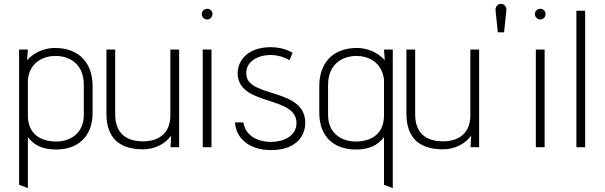

<svg xmlns="http://www.w3.org/2000/svg" viewBox="-20 -755 3102 985"><path d="M78 -501V193L123 210V-52C157 -6 204 12 268 12C376 12 455 -51 455 -176V-314C455 -423 394 -509 261 -509C215 -509 157 -490 119 -446L123 -501ZM410 -166C410 -68 337 -29 269 -29C184 -29 123 -71 123 -163V-346C133 -440 208 -468 264 -468C329 -468 410 -435 410 -318Z M526 -501V-173C526 -50 589 11 714 11C771 11 825 -14 858 -59L855 0H899V-501H854V-163C854 -72 795 -30 714 -30C623 -30 571 -75 571 -168V-501Z M1020 -501V0H1065V-501ZM1015 -683C1015 -668 1028 -655 1043 -655C1058 -655 1070 -668 1070 -683C1070 -698 1058 -710 1043 -710C1028 -710 1015 -698 1015 -683Z M1481 -484C1481 -484 1439 -513 1369 -513C1237 -513 1192 -428 1200 -365C1218 -211 1501 -263 1501 -124C1501 -56 1433 -27 1371 -27C1297 -27 1237 -63 1229 -127H1186C1189 -52 1252 15 1371 15C1492 15 1546 -51 1546 -125C1546 -304 1255 -253 1244 -370C1237 -441 1305 -473 1369 -473C1427 -472 1465 -446 1465 -446Z M1950 -501 1954 -446C1916 -490 1858 -509 1812 -509C1679 -509 1618 -423 1618 -314V-176C1618 -51 1697 12 1805 12C1869 12 1916 -6 1950 -52V193L1995 210V-501ZM1663 -318C1663 -434 1745 -468 1809 -468C1865 -468 1939 -440 1950 -346V-163C1950 -71 1889 -29 1804 -29C1736 -29 1663 -68 1663 -166Z M2065 -501V-173C2065 -50 2128 11 2253 11C2310 11 2364 -14 2397 -59L2394 0H2438V-501H2393V-163C2393 -72 2334 -30 2253 -30C2162 -30 2110 -75 2110 -168V-501Z M2578 -704C2578 -746 2522 -745 2522 -704L2534 -589H2566Z M2729 -501V0H2774V-501ZM2724 -683C2724 -668 2737 -655 2752 -655C2767 -655 2779 -668 2779 -683C2779 -698 2767 -710 2752 -710C2737 -710 2724 -698 2724 -683Z M2937 -700V0H2982V-700Z"/></svg>

Font: Advent Pro
Style: Light
Weight: 300
Designer: Andreas Kalpakidis
Foundry: Andreas Kalpakidis
Version: Version 2.002 2007